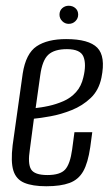

<svg xmlns="http://www.w3.org/2000/svg" viewBox="-20 -638 388 668"><path d="M141 10Q93 10 64.5 -2Q36 -14 26.5 -44.5Q17 -75 24 -133L59 -382Q70 -452 107.5 -477Q145 -502 210 -502Q289 -502 318.5 -472Q348 -442 333 -368Q324 -324 295.5 -297Q267 -270 229.5 -255Q192 -240 156 -233.5Q120 -227 98 -225L84 -119Q76 -69 88 -49Q100 -29 145 -29Q189 -29 206.5 -48Q224 -67 231 -118L239 -178H301L294 -126Q286 -71 269.5 -42Q253 -13 222 -1.5Q191 10 141 10ZM104 -262Q124 -264 149.5 -269.5Q175 -275 200.5 -286Q226 -297 244.5 -317.5Q263 -338 270 -369Q281 -414 270.5 -440.5Q260 -467 213 -467Q169 -467 148 -447.5Q127 -428 120 -376ZM219 -555Q206 -555 196.5 -564.5Q187 -574 187 -587Q187 -601 196.5 -609.5Q206 -618 219 -618Q233 -618 242.5 -609.5Q252 -601 252 -587Q252 -574 242.5 -564.5Q233 -555 219 -555Z"/></svg>

Font: Alumni Sans
Style: Italic
Weight: 400
Italic angle: -8°
Version: Version 1.016